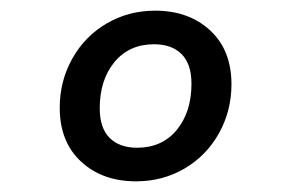

<svg xmlns="http://www.w3.org/2000/svg" viewBox="-20 -721 557 360"><path d="M92 -519Q92 -569 115.5 -611Q139 -653 180 -677Q221 -701 271 -701Q334 -701 374 -664Q414 -627 414 -563Q414 -513 390.5 -471Q367 -429 326 -405Q285 -381 235 -381Q172 -381 132 -418Q92 -455 92 -519ZM339 -564Q339 -601 320.5 -619.5Q302 -638 269 -638Q222 -638 194.5 -604.5Q167 -571 167 -518Q167 -481 185.5 -462.5Q204 -444 237 -444Q284 -444 311.5 -477.5Q339 -511 339 -564Z"/></svg>

Font: FiraGO
Style: Italic
Weight: 400
Italic angle: -8°
Designer: bBox Type GmbH
Foundry: bBox Type GmbH
Version: Version 1.001